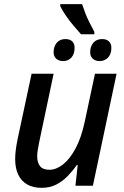

<svg xmlns="http://www.w3.org/2000/svg" viewBox="-20 -894 599 924"><path d="M370 -729Q353 -748 333.5 -771Q314 -794 297.5 -818Q281 -842 270 -864V-874H375Q383 -850 391.5 -828Q400 -806 411 -785Q422 -764 434 -741V-729ZM284 -600Q264 -600 251 -611Q238 -622 238 -643Q238 -670 253 -688Q268 -706 295 -706Q316 -706 327.5 -695Q339 -684 339 -664Q339 -634 323.5 -617Q308 -600 284 -600ZM459 -600Q440 -600 427 -611Q414 -622 414 -643Q414 -670 429 -688Q444 -706 472 -706Q492 -706 504 -695Q516 -684 516 -664Q516 -634 500 -617Q484 -600 459 -600ZM180 10Q140 10 111.5 -6Q83 -22 68 -53Q53 -84 53 -128Q53 -150 56 -173Q59 -196 64 -221L132 -539H238L168 -207Q164 -187 161.5 -171Q159 -155 159 -142Q159 -111 173 -94Q187 -77 218 -77Q250 -77 282.5 -102Q315 -127 343 -178.5Q371 -230 388 -309L437 -539H541L427 0H343L354 -100H350Q331 -73 306.5 -47.5Q282 -22 251 -6Q220 10 180 10Z"/></svg>

Font: Noto Sans Display Medium
Style: Italic
Weight: 500
Italic angle: -12°
Designer: Monotype Design Team
Foundry: Monotype Imaging Inc.
Version: Version 2.003